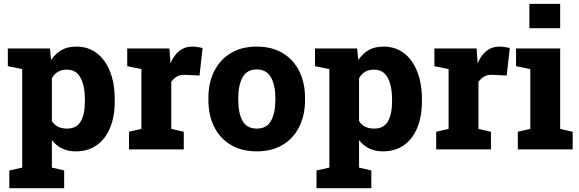

<svg xmlns="http://www.w3.org/2000/svg" viewBox="-20 -782 3030 1005"><path d="M28.8 203.1V110.4L96.2 95.2V-420.4L21 -435.5V-528.3H241.2L247.6 -467.8Q270 -501.5 301.8 -519.8Q333.5 -538.1 378.9 -538.1Q441.9 -538.1 487.1 -503.4Q532.2 -468.8 556.4 -406.5Q580.6 -344.2 580.6 -261.2V-251Q580.6 -172.4 556.4 -113.5Q532.2 -54.7 486.6 -22.2Q440.9 10.3 377 10.3Q296.9 10.3 251.5 -48.8V95.2L315.9 110.4V203.1ZM330.6 -108.9Q381.3 -108.9 402.8 -147Q424.3 -185.1 424.3 -251V-261.2Q424.3 -331.5 401.9 -374.5Q379.4 -417.5 329.6 -417.5Q275.9 -417.5 251.5 -372.1V-148.4Q275.9 -108.9 330.6 -108.9Z M655.3 0V-92.3L720.2 -107.4V-420.4L646 -435.5V-528.3H866.7L871.6 -463.4L872.6 -450.7Q909.2 -538.1 985.8 -538.1Q997.1 -538.1 1012 -536.1Q1026.9 -534.2 1040.5 -530.3L1024.4 -386.7L952.6 -390.1Q924.8 -391.6 908 -382.3Q891.1 -373 876.5 -354V-107.4L941.9 -92.3V0Z M1324.7 10.3Q1244.6 10.3 1187.7 -23.9Q1130.9 -58.1 1100.8 -118.7Q1070.8 -179.2 1070.8 -259.3V-269Q1070.8 -348.1 1100.8 -408.7Q1130.9 -469.2 1187.5 -503.7Q1244.1 -538.1 1323.7 -538.1Q1403.3 -538.1 1460 -503.9Q1516.6 -469.7 1546.6 -408.9Q1576.7 -348.1 1576.7 -269V-259.3Q1576.7 -179.7 1546.6 -118.9Q1516.6 -58.1 1460 -23.9Q1403.3 10.3 1324.7 10.3ZM1324.7 -108.9Q1376 -108.9 1398.7 -149.9Q1421.4 -190.9 1421.4 -259.3V-269Q1421.4 -335.4 1398.4 -377Q1375.5 -418.5 1323.7 -418.5Q1272 -418.5 1249.5 -377Q1227.1 -335.4 1227.1 -269V-259.3Q1227.1 -189.9 1249.5 -149.4Q1272 -108.9 1324.7 -108.9Z M1636.7 203.1V110.4L1704.1 95.2V-420.4L1628.9 -435.5V-528.3H1849.1L1855.5 -467.8Q1877.9 -501.5 1909.7 -519.8Q1941.4 -538.1 1986.8 -538.1Q2049.8 -538.1 2095 -503.4Q2140.1 -468.8 2164.3 -406.5Q2188.5 -344.2 2188.5 -261.2V-251Q2188.5 -172.4 2164.3 -113.5Q2140.1 -54.7 2094.5 -22.2Q2048.8 10.3 1984.9 10.3Q1904.8 10.3 1859.4 -48.8V95.2L1923.8 110.4V203.1ZM1938.5 -108.9Q1989.3 -108.9 2010.7 -147Q2032.2 -185.1 2032.2 -251V-261.2Q2032.2 -331.5 2009.8 -374.5Q1987.3 -417.5 1937.5 -417.5Q1883.8 -417.5 1859.4 -372.1V-148.4Q1883.8 -108.9 1938.5 -108.9Z M2263.2 0V-92.3L2328.1 -107.4V-420.4L2253.9 -435.5V-528.3H2474.6L2479.5 -463.4L2480.5 -450.7Q2517.1 -538.1 2593.8 -538.1Q2605 -538.1 2619.9 -536.1Q2634.8 -534.2 2648.4 -530.3L2632.3 -386.7L2560.5 -390.1Q2532.7 -391.6 2515.9 -382.3Q2499 -373 2484.4 -354V-107.4L2549.8 -92.3V0Z M2690.4 0V-92.3L2755.9 -107.4V-420.4L2681.2 -435.5V-528.3H2912.1V-107.4L2977.5 -92.3V0ZM2751 -634.3V-761.7H2912.1V-634.3Z"/></svg>

Font: Roboto Slab ExtraBold
Style: Regular
Weight: 800
Designer: Google
Version: Version 2.001; ttfautohint (v1.8.3)